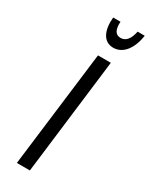

<svg xmlns="http://www.w3.org/2000/svg" viewBox="-219 -889 730 932"><g transform="rotate(30 146.0 -422.5)"><path d="M136 0 215 -649H143L63 0ZM292 -845H252C243 -800 224 -777 195 -777C166 -777 153 -800 156 -845H115C108 -771 132 -718 188 -718C244 -718 281 -771 292 -845Z"/></g></svg>

Font: Gamestation Condensed
Style: Italic
Weight: 400
Width: 3
Designer: Jonas Hecksher
Foundry: Jonas Hecksher, Playtypeª, e-types AS
Version: Version 1.003